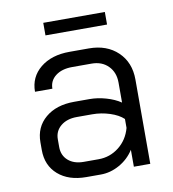

<svg xmlns="http://www.w3.org/2000/svg" viewBox="-75 -709 707 783"><g transform="rotate(-10 278.0 -317.0)"><path d="M60 -132V-164Q60 -227 105 -265Q150 -303 224 -303H288Q321 -303 356 -293Q391 -283 416 -266V-349Q416 -391 390 -417.5Q364 -444 321 -444H241Q198 -444 172 -424Q146 -404 146 -371H74Q74 -432 120 -469.5Q166 -507 241 -507H321Q395 -507 440.5 -463.5Q486 -420 486 -349V0H418V-70Q395 -34 357.5 -13Q320 8 280 8H220Q147 8 103.5 -30Q60 -68 60 -132ZM282 -55Q329 -55 366 -84Q403 -113 416 -161V-198Q396 -217 360.5 -228.5Q325 -240 288 -240H224Q183 -240 157.5 -219Q132 -198 132 -164V-132Q132 -97 156 -76Q180 -55 220 -55ZM156 -642H411V-590H156Z"/></g></svg>

Font: Stavian Regular
Style: Regular
Weight: 400
Version: Version 1.000; ttfautohint (v1.6)